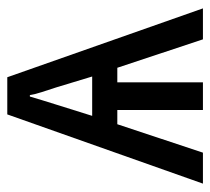

<svg xmlns="http://www.w3.org/2000/svg" viewBox="-45 -532 577 527"><g transform="rotate(-90 243.5 -268.5)"><path d="M267 -403 297 -304H189L220 -403Q226 -423 231.5 -440Q237 -457 242 -475H246Q248 -462 254 -443Q260 -424 267 -403ZM193 -537 3 0H88L166 -235H205V0H281V-235H321L399 0H484L295 -537Z"/></g></svg>

Font: Noto Sans Display SemiCondensed
Style: Regular
Weight: 400
Width: 4
Designer: Monotype Design team
Foundry: Monotype Imaging Inc.
Version: 1.000